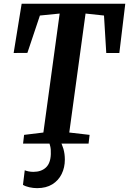

<svg xmlns="http://www.w3.org/2000/svg" viewBox="-20 -763 686 1020"><path d="M102.5 0 108 -46.5 210.5 -59 297 -691 192 -680.5 125.5 -482 52.5 -481.5 95 -743H645.5L614 -481.5H544.5L532.5 -680.5L434.5 -691L348 -59L456 -46.5L450.5 0ZM270.5 -15 299 -13Q309 1 316.8 27.5Q324.5 54 324.5 85Q324.5 127 307.5 161.5Q290.5 196 257.8 216.2Q225 236.5 177 236.5Q157 236.5 135.8 231.8Q114.5 227 102 219L111.5 141.5Q117.5 144.5 130.5 147.2Q143.5 150 157 150Q199 150 223.8 127Q248.5 104 250 55.5Q251 29.5 246.8 13.8Q242.5 -2 239.5 -13Z"/></svg>

Font: Merriweather 24pt SemiCondensed
Style: Bold Italic
Weight: 700
Width: 4
Italic angle: -7.8°
Designer: Eben Sorkin
Foundry: Eben Sorkin
Version: Version 2.101